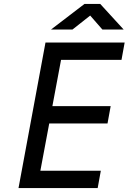

<svg xmlns="http://www.w3.org/2000/svg" viewBox="-20 -955 653 975"><path d="M211 -739H613L597 -651H290L246 -416H542L526 -328H230L185 -88H492L476 0H74ZM409 -935H489L608 -805H500L438 -876L348 -805H239Z"/></svg>

Font: Involve Medium Oblique
Style: Italic
Weight: 500
Italic angle: -10.5°
Designer: Stefan Peev
Foundry: Context Ltd.
Version: Version 1.001